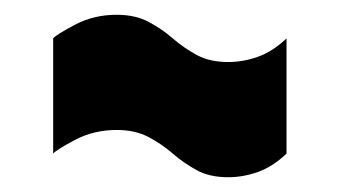

<svg xmlns="http://www.w3.org/2000/svg" viewBox="-20 -445 460 260"><path d="M368 -237Q349 -219 329 -212Q309 -205 289 -205Q264 -205 246.5 -214.5Q229 -224 214 -237Q199 -250 181 -259.5Q163 -269 138 -269Q107 -269 81.5 -255.5Q56 -242 52 -237V-393Q56 -398 81.5 -411.5Q107 -425 138 -425Q163 -425 181 -415.5Q199 -406 214 -393Q229 -380 246.5 -370.5Q264 -361 289 -361Q309 -361 329 -368Q349 -375 368 -393Z"/></svg>

Font: Georama ExtraCondensed Black
Style: Regular
Weight: 900
Width: 2
Designer: Jean-Baptiste Levee
Foundry: Production Type
Version: Version 1.000